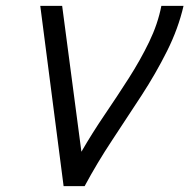

<svg xmlns="http://www.w3.org/2000/svg" viewBox="-20 -638 649 658"><path d="M198 0 118 -618H193L259 -118Q296 -182 338.5 -244.5Q381 -307 421 -369.5Q461 -432 491 -494Q521 -556 533 -618H609Q591 -540 552.5 -463Q514 -386 464.5 -310Q415 -234 364 -157Q313 -80 270 0Z"/></svg>

Font: Victor Mono
Style: Italic
Weight: 400
Italic angle: -12°
Monospace: yes
Designer: Rune Bjørnerås
Version: Version 1.561;gftools[0.9.30]